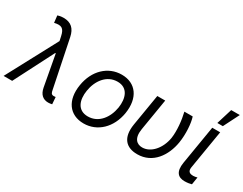

<svg xmlns="http://www.w3.org/2000/svg" viewBox="-97 -1262 2228 1762"><g transform="rotate(30 1017.5 -381.0)"><path d="M464.5 7.8C476.9 7.8 490.8 6 505 2.8L499.3 -71C494.7 -71 484.4 -69.6 478.7 -69.6C450.3 -69.6 447.1 -92.3 443.2 -110.8L340.2 -613.6C323.2 -697.1 278.4 -737.2 200.3 -737.2C171.9 -737.2 146.7 -731.2 137.8 -727.3L146.3 -653.4C218.8 -670.1 247.2 -654.8 263.5 -579.5L273.4 -533.4L-11.4 0H79.5L294 -419H299.7L360.1 -90.9C372.5 -24.1 409.8 7.8 464.5 7.8Z M841.6 11.4C986.2 11.4 1101.2 -98 1128.6 -264.2C1156.2 -437.5 1074.2 -552.6 924 -552.6C778.8 -552.6 663.7 -443.2 637.1 -275.6C609 -103.7 690.7 11.4 841.6 11.4ZM718 -264.2C735.8 -376.4 807.2 -477.3 922.6 -477.3C1031.6 -477.3 1064.3 -382.1 1047.6 -275.6C1029.1 -163 957.7 -63.9 843 -63.9C733.3 -63.9 700.6 -157.7 718 -264.2Z M1302.6 -545.5 1247.2 -211.6C1222.3 -58.2 1291.9 9.9 1409.1 9.9C1573.2 9.9 1665.5 -127.8 1690.3 -277C1706 -372.2 1697.8 -485.8 1677.6 -545.5H1589.5C1609 -464.5 1620 -358 1608 -277C1588.4 -159.1 1509.2 -66.8 1417.6 -66.8C1361.5 -66.8 1313.6 -103.7 1331 -210.2L1386.4 -545.5Z M1884.9 -545.5 1816.8 -134.9C1799.7 -29.8 1842.3 7.1 1909.1 7.1C1943.2 7.1 1967.3 1.4 1983 -2.8L1995.7 -82.4C1987.2 -79.5 1967.3 -75.3 1953.1 -75.3C1923.3 -75.3 1892 -83.8 1900.6 -134.9L1968.8 -545.5ZM1903.4 -606.5H1961.6L2045.5 -772.7H1954.5Z"/></g></svg>

Font: Magic Ui Pro
Style: Italic
Weight: 400
Italic angle: -9.39999°
Designer: Stefan Endress, Andreas Faust
Version: Version 1.000;FEAKit 1.0